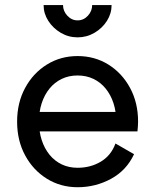

<svg xmlns="http://www.w3.org/2000/svg" viewBox="-20 -743 624 772"><path d="M85 -293V-214.8H444.3L478.5 -293ZM444.3 -166Q426.3 -117.2 385 -92.8Q343.8 -68.4 292 -68.4Q256.8 -68.4 228.3 -82Q199.7 -95.7 179.2 -120.8Q158.7 -146 147.7 -179.9Q136.7 -213.9 136.7 -253.9Q136.7 -294.4 147.7 -328.1Q158.7 -361.8 179.2 -387Q199.7 -412.1 228.3 -425.8Q256.8 -439.5 292 -439.5Q327.1 -439.5 355.7 -425.8Q384.3 -412.1 404.8 -387Q425.3 -361.8 436.3 -328.1Q447.3 -294.4 447.3 -253.9Q447.3 -243.7 446.5 -234.1Q445.8 -224.6 444.3 -214.8H532.7Q533.7 -224.6 534.4 -234.4Q535.2 -244.1 535.2 -253.9Q535.2 -330.1 502.9 -389.6Q470.7 -449.2 415.8 -483.4Q360.8 -517.6 292 -517.6Q223.6 -517.6 168.5 -483.4Q113.3 -449.2 81.1 -389.6Q48.8 -330.1 48.8 -253.9Q48.8 -177.7 81.1 -118.2Q113.3 -58.6 168.5 -24.4Q223.6 9.8 292 9.8Q364.7 9.8 426.8 -24.2Q488.8 -58.1 519 -123ZM292 -592.8Q328.6 -592.8 359.9 -611.1Q391.1 -629.4 409.9 -658.9Q428.7 -688.5 428.7 -722.7H350.6Q350.6 -698.7 333.5 -679.9Q316.4 -661.1 292 -661.1Q268.1 -661.1 250.7 -679.9Q233.4 -698.7 233.4 -722.7H155.3Q155.3 -688.5 174.3 -658.9Q193.4 -629.4 224.4 -611.1Q255.4 -592.8 292 -592.8Z"/></svg>

Font: Giphurs
Style: Regular
Weight: 400
Version: Version 2.010